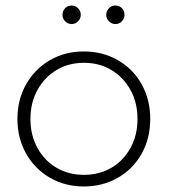

<svg xmlns="http://www.w3.org/2000/svg" viewBox="-20 -670 612 694"><path d="M283 4Q215 4 160.5 -27.5Q106 -59 74.5 -114.5Q43 -170 43 -240Q43 -310 74.5 -365.5Q106 -421 160.5 -452.5Q215 -484 283 -484Q351 -484 406 -452.5Q461 -421 492 -365.5Q523 -310 523 -240Q523 -170 492 -114.5Q461 -59 406 -27.5Q351 4 283 4ZM283.5 -38Q339 -38 382.5 -63.5Q426 -89 451.5 -135Q477 -181 477 -240Q477 -299 451.5 -345Q426 -391 382.5 -417Q339 -443 283.5 -443Q228 -443 184.5 -417Q141 -391 115.5 -345Q90 -299 90 -240Q90 -181 115.5 -135Q141 -89 184.5 -63.5Q228 -38 283.5 -38ZM206 -616Q206 -631 215.5 -640.5Q225 -650 239 -650Q253 -650 262.5 -640Q272 -630 272 -616.5Q272 -603 262 -593Q252 -583 239 -583Q225 -583 215.5 -593Q206 -603 206 -616ZM430 -616Q430 -603 420.5 -593Q411 -583 397 -583Q384 -583 374 -593Q364 -603 364 -616.5Q364 -630 373.5 -640Q383 -650 397 -650Q411 -650 420.5 -640.5Q430 -631 430 -616Z"/></svg>

Font: Montserrat Ace
Style: Light
Weight: 300
Designer: Julieta Ulanovsky
Foundry: Julieta Ulanovsky
Version: Version 1